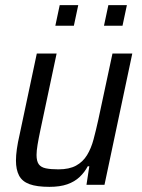

<svg xmlns="http://www.w3.org/2000/svg" viewBox="-20 -718 551 746"><path d="M172 8Q123 8 94.5 -2.5Q66 -13 54 -36Q42 -59 42 -94Q42 -114 45.5 -139Q49 -164 56 -194L123 -510H200L137 -213Q130 -180 126 -156Q122 -132 122 -116Q122 -92 130.5 -80Q139 -68 158 -64Q177 -60 207 -60Q249 -60 275.5 -74.5Q302 -89 318 -115Q334 -141 343.5 -176.5Q353 -212 362 -253L417 -510H494L386 0H316L327 -72H321Q309 -49 289.5 -30.5Q270 -12 241.5 -2Q213 8 172 8ZM384 -618 401 -698H473L456 -618ZM195 -618 212 -698H284L267 -618Z"/></svg>

Font: Saira SemiCondensed
Style: Italic
Weight: 400
Width: 4
Italic angle: -12°
Designer: Hector Gatti with collaboration of the Omnibus-Type team
Foundry: Omnibus-Type
Version: Version 1.101